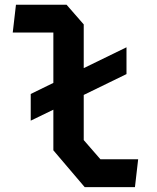

<svg xmlns="http://www.w3.org/2000/svg" viewBox="-20 -785 660 806"><path d="M109 -278.5 204 -324.5V-154L335.5 0.5H546.5L560 -116.5H401.5L331.5 -197V-386.5L511 -474V-586.5L331.5 -499V-682.5L259.5 -765H47L33.5 -648.5H204V-437L109 -390.5Z"/></svg>

Font: Monaspace Krypton SemiBold
Style: Regular
Weight: 600
Designer: Riley Cran & the Lettermatic Team
Foundry: Lettermatic
Version: Version 1.200 (Monaspace Krypton)